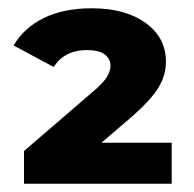

<svg xmlns="http://www.w3.org/2000/svg" viewBox="-20 -771 470 464"><path d="M395 -426V-327H38V-406L204 -549Q229 -570 238 -584.5Q247 -599 247 -612Q247 -629 233 -639.5Q219 -650 190 -650Q163 -650 142.5 -639.5Q122 -629 110 -609L13 -661Q37 -703 85 -727Q133 -751 202 -751Q283 -751 332 -715.5Q381 -680 381 -622Q381 -590 364 -561Q347 -532 301 -491L225 -426Z"/></svg>

Font: CMG Sans ExtraBold
Style: Regular
Weight: 800
Designer: Julieta Ulanovsky
Foundry: Julieta Ulanovsky
Version: Version 7.200